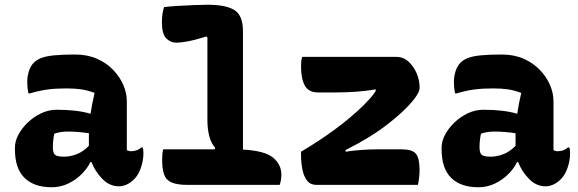

<svg xmlns="http://www.w3.org/2000/svg" viewBox="-20 -780 2440 810"><path d="M515 -354V-147Q522 -142 534 -142Q544 -142 555 -145.5Q566 -149 576 -158H582Q584 -151 584.5 -146Q585 -141 585 -133Q585 -103 574.5 -72.5Q564 -42 547 -25Q530 -8 513.5 -1Q497 6 482 6Q442 6 411.5 -25.5Q381 -57 366 -96H361Q349 -70 324.5 -45.5Q300 -21 267.5 -5.5Q235 10 198 10Q124 10 83.5 -29.5Q43 -69 43 -150V-158Q43 -184 57.5 -211.5Q72 -239 97 -263Q122 -287 153.5 -302Q185 -317 219 -317Q306 -317 362 -300Q367 -336 379 -388Q350 -399 323 -403Q296 -407 261 -407Q215 -407 181 -402.5Q147 -398 106 -386H100Q95 -408 95 -435Q95 -458 102 -480Q109 -502 123 -516Q135 -528 154.5 -535.5Q174 -543 208 -546.5Q242 -550 297 -550Q349 -550 389.5 -532Q430 -514 458 -484.5Q486 -455 500.5 -421Q515 -387 515 -354ZM203 -159Q203 -135 212 -127Q221 -119 251 -119Q276 -119 303.5 -129.5Q331 -140 355 -165V-218Q306 -225 266 -225Q235 -225 209 -216Q203 -186 203 -161Z M668 -150H885L888 -156Q855 -193 855 -275V-622L851 -626Q802 -611 772 -605.5Q742 -600 724 -600Q699 -600 681 -618.5Q663 -637 663 -687Q663 -704 665.5 -721Q668 -738 672 -750Q694 -753 728 -755Q762 -757 797 -758.5Q832 -760 855 -760Q933 -760 969 -737.5Q1005 -715 1005 -648V-149Q1097 -144 1132 -115Q1167 -86 1167 -43Q1167 -20 1160 0H772Q728 0 704.5 -10Q681 -20 672.5 -43.5Q664 -67 664 -107Q664 -131 668 -150Z M1255 -540H1652Q1682 -540 1704 -519.5Q1726 -499 1738 -470Q1750 -441 1750 -415V-407Q1750 -393 1731 -367Q1712 -341 1678.5 -309.5Q1645 -278 1601.5 -245.5Q1558 -213 1510 -186Q1494 -176 1473 -165.5Q1452 -155 1438 -147V-140Q1470 -145 1505 -147.5Q1540 -150 1576 -150H1675Q1719 -150 1734.5 -131.5Q1750 -113 1750 -63Q1750 -46 1748 -29.5Q1746 -13 1743 0H1315Q1290 0 1276 -17.5Q1262 -35 1256 -64Q1250 -93 1250 -125V-140Q1323 -183 1389.5 -231.5Q1456 -280 1513 -335Q1527 -349 1541 -364.5Q1555 -380 1565 -396V-403Q1524 -396 1481.5 -393Q1439 -390 1392 -390H1322Q1282 -390 1266 -419Q1250 -448 1250 -500Q1250 -511 1251 -521Q1252 -531 1255 -540Z M2315 -354V-147Q2322 -142 2334 -142Q2344 -142 2355 -145.5Q2366 -149 2376 -158H2382Q2384 -151 2384.5 -146Q2385 -141 2385 -133Q2385 -103 2374.5 -72.5Q2364 -42 2347 -25Q2330 -8 2313.5 -1Q2297 6 2282 6Q2242 6 2211.5 -25.5Q2181 -57 2166 -96H2161Q2149 -70 2124.5 -45.5Q2100 -21 2067.5 -5.5Q2035 10 1998 10Q1924 10 1883.5 -29.5Q1843 -69 1843 -150V-158Q1843 -184 1857.5 -211.5Q1872 -239 1897 -263Q1922 -287 1953.5 -302Q1985 -317 2019 -317Q2106 -317 2162 -300Q2167 -336 2179 -388Q2150 -399 2123 -403Q2096 -407 2061 -407Q2015 -407 1981 -402.5Q1947 -398 1906 -386H1900Q1895 -408 1895 -435Q1895 -458 1902 -480Q1909 -502 1923 -516Q1935 -528 1954.5 -535.5Q1974 -543 2008 -546.5Q2042 -550 2097 -550Q2149 -550 2189.5 -532Q2230 -514 2258 -484.5Q2286 -455 2300.5 -421Q2315 -387 2315 -354ZM2003 -159Q2003 -135 2012 -127Q2021 -119 2051 -119Q2076 -119 2103.5 -129.5Q2131 -140 2155 -165V-218Q2106 -225 2066 -225Q2035 -225 2009 -216Q2003 -186 2003 -161Z"/></svg>

Font: Recursive Mn Csl St XBd
Style: Regular
Weight: 800
Monospace: yes
Version: Version 1.079;hotconv 1.0.112;makeotfexe 2.5.65598; ttfautoh